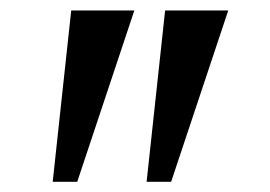

<svg xmlns="http://www.w3.org/2000/svg" viewBox="-20 -846 518 368"><path d="M237.5 -826 128 -497.5H81L116.5 -826ZM417.5 -826 308 -497.5H261L296.5 -826Z"/></svg>

Font: Merriweather 60pt SemiBold
Style: Regular
Weight: 600
Version: Version 2.100